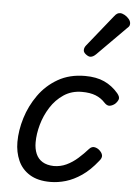

<svg xmlns="http://www.w3.org/2000/svg" viewBox="-58 -888 670 951"><g transform="rotate(5 277.0 -412.5)"><path d="M228 19Q166 19 126 -5.5Q86 -30 67.5 -72Q49 -114 49 -164Q49 -222 68 -284Q87 -346 125 -399.5Q163 -453 220.5 -486Q278 -519 355 -519Q411 -519 450.5 -501Q490 -483 520 -448Q535 -430 530.5 -417.5Q526 -405 514 -394Q501 -384 488 -382.5Q475 -381 461 -396Q442 -417 414.5 -428Q387 -439 346 -439Q295 -439 256 -413Q217 -387 191 -346Q165 -305 152 -258.5Q139 -212 139 -170Q139 -138 149.5 -113.5Q160 -89 182 -75.5Q204 -62 238 -61Q272 -61 301.5 -75Q331 -89 357 -112Q383 -135 406 -161Q419 -175 434.5 -171Q450 -167 460 -156Q471 -145 472.5 -133Q474 -121 461 -106Q423 -58 383.5 -31Q344 -4 305 7.5Q266 19 228 19ZM371 -616Q362 -616 349.5 -625.5Q337 -635 337 -646Q337 -653 339.5 -659Q342 -665 347 -671L470 -824Q479 -836 486 -840Q493 -844 501 -844Q511 -844 523.5 -837Q536 -830 545 -819Q554 -808 554 -796Q554 -788 550.5 -783Q547 -778 541 -773L400 -631Q385 -616 371 -616Z"/></g></svg>

Font: Playwrite NZ
Style: Regular
Weight: 400
Designer: Veronika Burian, José Scaglione
Foundry: TypeTogether
Version: Version 1.002